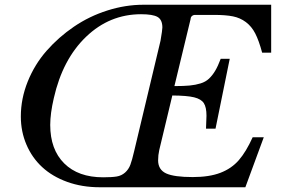

<svg xmlns="http://www.w3.org/2000/svg" viewBox="-20 -790 1198 810"><path d="M585 -770H1124V-567.9H1085.9Q1072.3 -618.7 1056.9 -648.7Q1041.5 -678.7 1017.3 -696.8Q993.2 -714.8 962.9 -720.9Q932.6 -727.1 883.8 -727.1H803.2Q794.9 -727.1 789.6 -722.2Q784.2 -717.3 784.2 -710L715.8 -426.8Q755.4 -426.8 780.3 -429.2Q805.2 -431.6 826.4 -438.2Q847.7 -444.8 861.8 -458.3Q876 -471.7 887.7 -491.2Q899.4 -510.7 911.1 -542H949.2L889.2 -247.1H849.1Q851.1 -289.1 851.1 -301.8Q851.1 -337.9 839.8 -355Q828.6 -372.1 799.1 -379.4Q769.5 -386.7 707 -387.2L651.9 -157.2Q647 -135.7 647 -112.8Q647.5 -73.7 681.2 -58.3Q714.8 -43 793 -43Q862.8 -43 909.9 -61Q957 -79.1 987.5 -114.3Q1018.1 -149.4 1045.9 -210.9H1092.8L1015.1 0H400.9Q326.2 0 263.4 -22.7Q200.7 -45.4 158 -85Q115.2 -124.5 91.6 -179.7Q67.9 -234.9 67.9 -298.8Q67.9 -373.5 96.9 -445.8Q126 -518.1 176.5 -575.7Q227.1 -633.3 292 -677.5Q356.9 -721.7 433.1 -745.8Q509.3 -770 585 -770ZM575.2 -730Q442.4 -730 343.3 -635Q244.1 -540 207 -376Q191.9 -311 191.9 -263.2Q191.9 -159.2 251 -100.6Q310.1 -42 415 -42Q452.1 -42 472.4 -45.4Q492.7 -48.8 507.6 -62Q522.5 -75.2 529.8 -94.5Q537.1 -113.8 545.9 -151.9L657.2 -618.2Q665 -664.1 665 -673.8Q665 -706.5 645 -718.3Q625 -730 575.2 -730Z"/></svg>

Font: Libre Baskerville
Style: Italic
Weight: 400
Designer: Pablo Impallari, Rodrigo Fuenzalida
Foundry: Pablo Impallari, Rodrigo Fuenzalida
Version: Version 1.000